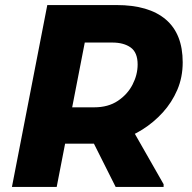

<svg xmlns="http://www.w3.org/2000/svg" viewBox="-20 -740 761 760"><path d="M180 -171.2 210 -315.2H353.2Q408.2 -315.2 446.5 -340.8Q484.7 -366.3 504.7 -405.2Q524.8 -444.2 524.8 -484.8Q524.8 -532.2 497.4 -551.9Q470 -571.6 424.4 -571.6H260L287.2 -720H441.2Q569 -720 636.1 -663Q703.2 -606 703.2 -493.2Q703.2 -434.2 681.8 -384.3Q660.4 -334.5 624.4 -294.9Q588.4 -255.4 544.4 -227.7Q500.4 -200.1 454.5 -185.6Q408.6 -171.2 367.6 -171.2ZM27.2 0 167.2 -720H344.4L204.4 0ZM437.8 0 339.2 -196.4 491.6 -249.2 627.6 -10.8V0Z"/></svg>

Font: Kufam
Style: Italic
Weight: 400
Italic angle: -11°
Designer: Artur Schmal
Foundry: Original Type
Version: Version 1.301; ttfautohint (v1.8.3)